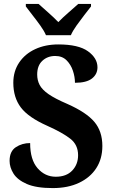

<svg xmlns="http://www.w3.org/2000/svg" viewBox="-20 -951 585 981"><path d="M250 10Q165 10 117 -11Q69 -32 49 -64Q29 -96 29 -129Q29 -178 61 -199Q93 -220 134 -220Q134 -135 172 -91.5Q210 -48 265 -48Q319 -48 349 -79.5Q379 -111 379 -158Q379 -211 339.5 -242Q300 -273 222 -308Q125 -351 86.5 -402Q48 -453 48 -528Q48 -587 78 -631.5Q108 -676 160 -700Q212 -724 278 -724Q381 -724 429.5 -689Q478 -654 478 -607Q478 -572 450 -550Q422 -528 363 -528Q363 -558 352.5 -589.5Q342 -621 320 -643Q298 -665 262 -665Q223 -665 196.5 -640.5Q170 -616 170 -570Q170 -541 182.5 -517Q195 -493 228 -470Q261 -447 324 -420Q421 -377 462 -328.5Q503 -280 503 -205Q503 -140 472 -92Q441 -44 384 -17Q327 10 250 10ZM215 -771Q205 -794 186 -820.5Q167 -847 146.5 -873Q126 -899 112 -918V-931H177Q197 -913 227 -886.5Q257 -860 278 -838Q299 -860 329.5 -886.5Q360 -913 380 -931H445V-918Q430 -899 410 -873Q390 -847 371 -820.5Q352 -794 342 -771Z"/></svg>

Font: Noto Serif Thai SemiCondensed
Style: Bold
Weight: 700
Width: 4
Designer: Monotype Design Team
Foundry: Monotype Imaging Inc.
Version: Version 2.002; ttfautohint (v1.8.4.7-5d5b)